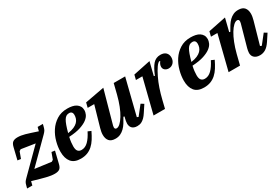

<svg xmlns="http://www.w3.org/2000/svg" viewBox="30 -1308 3035 2092"><g transform="rotate(-30 1547.5 -262.0)"><path d="M329 12Q306 12 281.5 8.5Q257 5 226.5 -2.5Q196 -10 156.5 -21Q117 -32 63 -48L51 0H-15L-6 -34Q-3 -46 0 -54.5Q3 -63 7.5 -70.5Q12 -78 18.5 -85.5Q25 -93 35 -103L312 -379L138 -406L118 -393L88 -312L47 -318L83 -466Q93 -507 114 -521.5Q135 -536 172 -536Q195 -536 216.5 -532.5Q238 -529 264 -522Q290 -515 324.5 -503.5Q359 -492 408 -476L420 -524H486L477 -489Q471 -466 463 -452.5Q455 -439 436 -420L160 -145L364 -118L384 -131L414 -212L455 -206L419 -58Q409 -16 388 -2Q367 12 329 12Z M657 12Q576 12 538 -34.5Q500 -81 500 -164Q500 -223 517.5 -288.5Q535 -354 571 -409Q607 -464 663.5 -500Q720 -536 798 -536Q831 -536 859.5 -530Q888 -524 908.5 -510.5Q929 -497 941 -476.5Q953 -456 953 -427Q953 -404 941 -376.5Q929 -349 897 -324.5Q865 -300 809 -281.5Q753 -263 664 -258Q656 -223 653 -195Q650 -167 650 -146Q650 -103 666 -85Q682 -67 711 -67Q757 -67 795 -104.5Q833 -142 867 -210L906 -193Q883 -145 859 -107Q835 -69 805.5 -42.5Q776 -16 739.5 -2Q703 12 657 12ZM674 -299Q721 -306 751.5 -319.5Q782 -333 800 -351.5Q818 -370 825.5 -392Q833 -414 833 -438Q833 -459 822.5 -471Q812 -483 791 -483Q770 -483 754.5 -473.5Q739 -464 726 -442.5Q713 -421 700.5 -386Q688 -351 674 -299Z M1093 12Q1039 12 1015 -16.5Q991 -45 991 -93Q991 -112 994.5 -132Q998 -152 1004 -173L1078 -431H996L1011 -491L1253 -536L1139 -126Q1136 -114 1136 -105Q1136 -80 1159 -80Q1180 -80 1205 -103Q1230 -126 1255.5 -167.5Q1281 -209 1304 -267Q1327 -325 1345 -396L1377 -524H1521L1409 -76L1427 -68L1517 -182L1553 -161L1497 -76Q1479 -48 1461.5 -30.5Q1444 -13 1427.5 -3.5Q1411 6 1396 9Q1381 12 1367 12Q1342 12 1325.5 5Q1309 -2 1299.5 -13.5Q1290 -25 1286 -39Q1282 -53 1282 -67Q1282 -82 1285 -98.5Q1288 -115 1291 -126L1297 -149L1285 -153Q1266 -118 1247 -88Q1228 -58 1205.5 -36Q1183 -14 1155.5 -1Q1128 12 1093 12Z M1684 -431H1603L1618 -491L1834 -536L1793 -371L1805 -367Q1839 -453 1875.5 -494.5Q1912 -536 1969 -536Q2014 -536 2037.5 -513Q2061 -490 2061 -452Q2061 -434 2055.5 -418Q2050 -402 2039 -389Q2028 -376 2012.5 -368.5Q1997 -361 1978 -361Q1950 -361 1931 -376.5Q1912 -392 1912 -418Q1912 -433 1918.5 -449Q1925 -465 1935 -475L1928 -482Q1909 -477 1883.5 -441Q1858 -405 1829 -345Q1803 -292 1782 -230Q1761 -168 1744 -98L1720 0H1576Z M2208 12Q2127 12 2089 -34.5Q2051 -81 2051 -164Q2051 -223 2068.5 -288.5Q2086 -354 2122 -409Q2158 -464 2214.5 -500Q2271 -536 2349 -536Q2382 -536 2410.5 -530Q2439 -524 2459.5 -510.5Q2480 -497 2492 -476.5Q2504 -456 2504 -427Q2504 -404 2492 -376.5Q2480 -349 2448 -324.5Q2416 -300 2360 -281.5Q2304 -263 2215 -258Q2207 -223 2204 -195Q2201 -167 2201 -146Q2201 -103 2217 -85Q2233 -67 2262 -67Q2308 -67 2346 -104.5Q2384 -142 2418 -210L2457 -193Q2434 -145 2410 -107Q2386 -69 2356.5 -42.5Q2327 -16 2290.5 -2Q2254 12 2208 12ZM2225 -299Q2272 -306 2302.5 -319.5Q2333 -333 2351 -351.5Q2369 -370 2376.5 -392Q2384 -414 2384 -438Q2384 -459 2373.5 -471Q2363 -483 2342 -483Q2321 -483 2305.5 -473.5Q2290 -464 2277 -442.5Q2264 -421 2251.5 -386Q2239 -351 2225 -299Z M2911 12Q2884 12 2866 4.5Q2848 -3 2837 -14.5Q2826 -26 2821.5 -40.5Q2817 -55 2817 -69Q2817 -82 2820 -97.5Q2823 -113 2826 -125L2902 -397Q2905 -409 2905 -418Q2905 -444 2882 -444Q2861 -444 2836 -421Q2811 -398 2785.5 -356Q2760 -314 2737 -256Q2714 -198 2696 -128L2664 0H2520L2628 -431H2547L2562 -491L2784 -536L2744 -375L2756 -371Q2775 -405 2794 -435.5Q2813 -466 2835.5 -488Q2858 -510 2885.5 -523Q2913 -536 2948 -536Q3002 -536 3026 -507.5Q3050 -479 3050 -431Q3050 -413 3046.5 -393Q3043 -373 3037 -351L2959 -76L2977 -68L3067 -182L3103 -161L3047 -76Q3015 -28 2982 -8Q2949 12 2911 12Z"/></g></svg>

Font: IBM Plex Serif
Style: Bold Italic
Weight: 700
Italic angle: -14°
Designer: Mike Abbink, Paul van der Laan, Pieter van Rosmalen
Foundry: Bold Monday
Version: Version 3.001